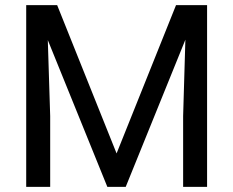

<svg xmlns="http://www.w3.org/2000/svg" viewBox="-20 -731 913 751"><path d="M82.5 -710.9V0H176.3V-276.9L167 -574.2L399.9 0H471.7L705.1 -575.7L696.3 -276.9V0H790V-710.9H668.5L436 -130.9L203.6 -710.9Z"/></svg>

Font: Roboto
Style: Regular
Weight: 400
Designer: Google
Version: Version 2.137; 2017